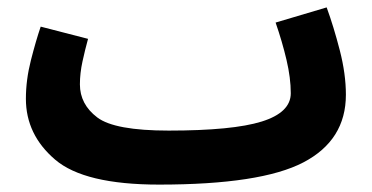

<svg xmlns="http://www.w3.org/2000/svg" viewBox="-20 -478 1006 519"><path d="M410 21Q685 21 800 -39Q915 -99 915 -222Q915 -278 898.5 -342Q882 -406 863 -458L725 -417Q743 -365 754.5 -316Q766 -267 766 -226Q766 -174 687.5 -149.5Q609 -125 436 -125ZM410 21 456 -11 436 -125Q290 -125 243 -160.5Q196 -196 196 -250Q196 -280 203 -312Q210 -344 218 -373L90 -406Q77 -368 63.5 -315Q50 -262 50 -211Q50 -114 129 -46.5Q208 21 410 21Z"/></svg>

Font: Noto Sans Arabic Condensed Extra
Style: Regular
Weight: 800
Width: 3
Designer: Nadine Chahine - Monotype Design Team
Foundry: Monotype Imaging Inc.
Version: Version 1.902